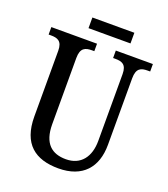

<svg xmlns="http://www.w3.org/2000/svg" viewBox="-152 -949 931 1066"><g transform="rotate(20 313.0 -416.0)"><path d="M209 -779H457V-842H209ZM317 10C460 10 532 -74 532 -207V-600C532 -661 560 -670 599 -670H613V-714H394V-670H407C446 -670 474 -661 474 -604V-209C474 -116 428 -52 339 -52C257 -52 202 -94 202 -210V-600C202 -661 231 -670 270 -670H283V-714H13V-670H27C65 -670 94 -661 94 -604V-216C94 -53 181 10 317 10Z"/></g></svg>

Font: Noto Serif Devanagari Condensed Medium
Style: Regular
Weight: 500
Width: 3
Designer: Universal Thirst, Indian Type Foundry and the Monotype Design Team
Foundry: Monotype Imaging Inc.
Version: Version 2.004